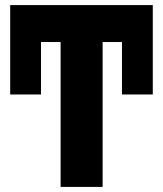

<svg xmlns="http://www.w3.org/2000/svg" viewBox="-20 -734 640 754"><path d="M383 0V-569H459V-363H580V-714H20V-363H141V-569H218V0Z"/></svg>

Font: Noto Sans Mono UI ExtraBold
Style: Regular
Weight: 800
Designer: Monotype Design team
Foundry: Monotype Imaging Inc.
Version: 1.000